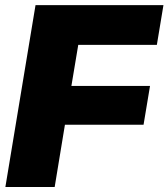

<svg xmlns="http://www.w3.org/2000/svg" viewBox="-20 -748 674 768"><path d="M1.5 0 122.1 -727.5H633.8L607.4 -568.4H293L265.6 -404.3H580.1L554.2 -249H239.7L198.7 0Z"/></svg>

Font: Inter Black
Style: Italic
Weight: 900
Italic angle: -9.39999°
Designer: Rasmus Andersson
Foundry: rsms
Version: Version 4.000;git-a52131595